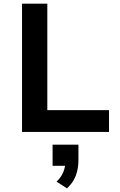

<svg xmlns="http://www.w3.org/2000/svg" viewBox="-20 -725 661 1055"><path d="M101 0V-705H240V-120H579V0ZM348 310 291 273Q316 249 327.5 221Q339 193 339 168L367 186H269V70H411V156Q411 201 396.5 240Q382 279 348 310Z"/></svg>

Font: Nunito Sans 6pt
Style: Bold
Weight: 700
Version: Version 3.101;gftools[0.9.27]